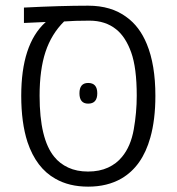

<svg xmlns="http://www.w3.org/2000/svg" viewBox="-20 -660 634 689"><path d="M296.4 9.8Q228 9.8 178.7 -18.6Q109.9 -57.1 78.6 -150.4Q56.2 -219.7 56.2 -316.4Q56.2 -500.5 142.6 -579.6L144.5 -581.1L65.9 -577.6V-632.8Q132.3 -636.2 189.9 -637.9Q247.6 -639.6 296.4 -639.6Q379.4 -639.6 434.1 -598.6Q481 -564.9 506.8 -502Q537.6 -427.7 537.6 -316.4Q537.6 -230.5 519.5 -166.5Q490.7 -63 416 -19.5Q365.2 9.8 296.4 9.8ZM295.9 -44.4Q336.9 -44.4 367.7 -58.6Q398.4 -72.8 418 -97.2Q449.2 -134.8 460 -195.6Q470.7 -256.3 470.7 -316.4Q470.7 -416.5 450.7 -472.2Q430.7 -527.8 397 -554.7Q358.4 -585.9 300.8 -585.9Q272 -585.9 251.5 -585.2Q231 -584.5 210 -583Q164.6 -538.1 143.3 -473.9Q122.1 -409.7 122.1 -316.4Q122.1 -161.1 174.8 -97.2Q194.3 -72.8 224.9 -58.6Q255.4 -44.4 295.9 -44.4ZM296.4 -288.1Q265.1 -288.1 265.1 -325.2Q265.1 -362.3 296.4 -362.3Q329.1 -362.3 329.1 -325.2Q329.1 -288.1 296.4 -288.1Z"/></svg>

Font: Open Sans Light
Style: Regular
Weight: 300
Designer: Monotype Design Team
Foundry: Monotype Imaging Inc.
Version: Version 3.000; ttfautohint (v1.8.4)